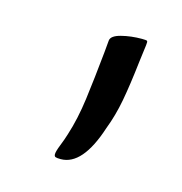

<svg xmlns="http://www.w3.org/2000/svg" viewBox="-52 -771 323 340"><g transform="rotate(15 109.5 -600.5)"><path d="M74 -485Q74 -490 79 -502.5Q84 -515 87 -525Q97 -556 102 -594Q107 -632 112 -682L114 -704Q115 -713 132.5 -717.5Q150 -722 170 -722Q178 -722 179.5 -721Q181 -720 180 -713L176 -682Q171 -638 165.5 -608.5Q160 -579 150 -553Q126 -479 86 -479Q79 -479 76.5 -480Q74 -481 74 -485Z"/></g></svg>

Font: Charm
Style: Regular
Weight: 400
Designer: Katatrad Aksorn Co.,Ltd.
Foundry: Cadson Demak Co.,Ltd.
Version: Version 1.001